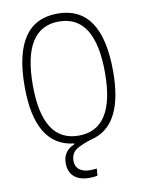

<svg xmlns="http://www.w3.org/2000/svg" viewBox="-98 -770 781 1044"><g transform="rotate(-10 293.0 -248.0)"><path d="M308.6 207Q255.4 207 225.8 180.7Q196.3 154.3 196.3 106.4Q196.3 39.1 260.3 12.7V8.3Q48.8 -14.6 48.8 -341.8Q48.8 -703.1 293 -703.1Q537.1 -703.1 537.1 -341.8Q537.1 -55.7 375.5 -2.4H376Q373.5 -2 371.6 -1Q367.7 0 363.3 1Q304.2 18.1 272.2 38.3Q240.2 58.6 240.2 101.6Q240.2 132.8 261.5 149.7Q282.7 166.5 321.3 166.5Q335.9 166.5 357.9 164.1L354.5 202.6Q342.8 205.6 330.6 206.3Q318.4 207 308.6 207ZM293 -29.3Q492.2 -29.3 492.2 -341.8Q492.2 -659.2 293 -659.2Q93.8 -659.2 93.8 -341.8Q93.8 -29.3 293 -29.3Z"/></g></svg>

Font: Caskaydia Cove ExtraLight
Style: Regular
Weight: 200
Monospace: yes
Designer: Aaron Bell
Foundry: Saja Typeworks
Version: Version 4.300; ttfautohint (v1.8.3)